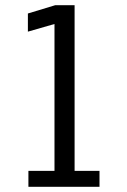

<svg xmlns="http://www.w3.org/2000/svg" viewBox="-20 -720 490 740"><path d="M89.5 0V-61.5H190V-627.5L87.5 -598V-668L193 -700H267.5V-61.5H363.5V0Z"/></svg>

Font: Trispace Condensed Light
Style: Regular
Weight: 300
Width: 3
Designer: Tyler Finck
Foundry: Etcetera Type Company
Version: Version 1.210; ttfautohint (v1.8.3)